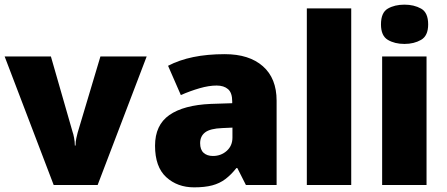

<svg xmlns="http://www.w3.org/2000/svg" viewBox="-20 -796 1922 826"><path d="M211 0 0 -553H199L293 -226Q295 -222 298.5 -204Q302 -186 302 -170H305Q305 -187 308.5 -202Q312 -217 314 -225L412 -553H611L400 0Z M947 -563Q1052 -563 1111 -511Q1170 -459 1170 -363V0H1038L1001 -73H997Q974 -44 949.5 -25.5Q925 -7 893 1.5Q861 10 815 10Q743 10 695 -34Q647 -78 647 -169Q647 -258 708.5 -301Q770 -344 887 -349L979 -352V-360Q979 -397 961 -412.5Q943 -428 912 -428Q879 -428 839 -416.5Q799 -405 758 -387L703 -513Q751 -538 811.5 -550.5Q872 -563 947 -563ZM936 -245Q884 -243 862.5 -226.5Q841 -210 841 -180Q841 -152 856 -138.5Q871 -125 896 -125Q931 -125 955.5 -147Q980 -169 980 -204V-247Z M1491 0H1300V-760H1491Z M1720 -776Q1761 -776 1791.5 -759Q1822 -742 1822 -691Q1822 -642 1791.5 -624.5Q1761 -607 1720 -607Q1678 -607 1648.5 -624.5Q1619 -642 1619 -691Q1619 -742 1648.5 -759Q1678 -776 1720 -776ZM1815 -553V0H1624V-553Z"/></svg>

Font: Noto Sans Cherokee Black
Style: Regular
Weight: 900
Designer: Monotype Design Team
Foundry: Monotype Imaging Inc.
Version: Version 2.001; ttfautohint (v1.8.4.7-5d5b)